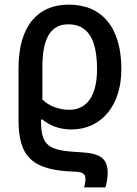

<svg xmlns="http://www.w3.org/2000/svg" viewBox="-20 -569 591 829"><path d="M343 240H435C440 228 445 196 445 179C445 115 415 93 324 88C185 81 157 60 157 -53H163C196 -26 238 -10 288 -10C420 -10 504 -116 504 -270C504 -450 421 -549 277 -549C140 -549 60 -453 60 -275V-50C60 110 122 167 302 172C338 173 349 183 349 203C349 213 347 228 343 240ZM279 -95C236 -95 193 -110 163 -139V-281C163 -405 200 -464 275 -464C357 -464 399 -403 399 -270C399 -158 357 -95 279 -95Z"/></svg>

Font: Noto Sans SemiCondensed Medium
Style: Regular
Weight: 500
Width: 4
Designer: Monotype Design Team
Foundry: Monotype Imaging Inc.
Version: Version 2.013